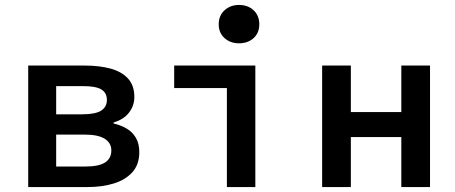

<svg xmlns="http://www.w3.org/2000/svg" viewBox="-20 -756 1840 776"><path d="M94 0V-491H323Q381 -491 426 -479Q471 -467 497 -439Q523 -411 523 -364Q523 -329 501.5 -301Q480 -273 439 -261V-257Q469 -250 492.5 -236Q516 -222 529.5 -198.5Q543 -175 543 -141Q543 -91 515 -60Q487 -29 440 -14.5Q393 0 334 0ZM207 -294H312Q366 -294 389 -309Q412 -324 412 -352Q412 -381 389.5 -394.5Q367 -408 315 -408H207ZM207 -83H325Q380 -83 405 -99.5Q430 -116 430 -148Q430 -178 403.5 -195Q377 -212 322 -212H207Z M897 0V-400H684V-491H1012V0ZM946 -581Q911 -581 887.5 -602Q864 -623 864 -658Q864 -693 887.5 -714.5Q911 -736 946 -736Q982 -736 1005 -714.5Q1028 -693 1028 -658Q1028 -623 1005 -602Q982 -581 946 -581Z M1282 0V-491H1398V-303H1602V-491H1718V0H1602V-202H1398V0Z"/></svg>

Font: Source Code Pro SemiBold
Style: Regular
Weight: 600
Monospace: yes
Designer: Paul D. Hunt, Teo Tuominen
Foundry: Adobe Systems Incorporated
Version: Version 1.018;hotconv 1.0.116;makeotfexe 2.5.65601